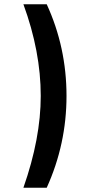

<svg xmlns="http://www.w3.org/2000/svg" viewBox="-20 -756 425 909"><path d="M294.9 -301.8Q294.9 -74.2 201.2 132.8H90.8Q172.9 -101.1 172.9 -301.8Q172.9 -511.7 90.8 -735.8H201.2Q294.9 -531.7 294.9 -301.8Z"/></svg>

Font: Perun
Style: Bold
Weight: 700
Foundry: Copyright (c) Stefan Peev, Context Ltd, 2016
Version: Version 1.0000